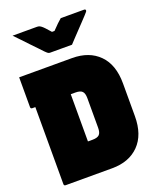

<svg xmlns="http://www.w3.org/2000/svg" viewBox="-169 -1047 939 1146"><g transform="rotate(-20 300.0 -473.5)"><path d="M575 -246Q575 -128 512 -64Q449 0 341 0H46Q35 0 35 -11V-500H16Q5 -500 5 -511V-700H341Q449 -700 512 -636.5Q575 -573 575 -454ZM260 -200H289Q320 -200 332.5 -212.5Q345 -225 345 -256V-444Q345 -476 332 -488Q320 -500 289 -500H260ZM368 -775H229Q222 -775 216.5 -778.5Q211 -782 199 -794Q192 -802 175 -819.5Q158 -837 136.5 -859.5Q115 -882 93 -905.5Q71 -929 53 -947H205Q216 -947 221.5 -945Q227 -943 234 -938Q241 -933 252 -921.5Q263 -910 282 -888H298Q319 -910 332.5 -923Q346 -936 359 -947H506Q517 -947 517 -939Q517 -935 514 -931Q511 -927 499 -914Q488 -902 470 -883Q452 -864 432 -843Q412 -822 395 -804Q378 -786 368 -775Z"/></g></svg>

Font: Recursive Mn Lnr St XBk
Style: Regular
Weight: 1000
Monospace: yes
Version: Version 1.079;hotconv 1.0.112;makeotfexe 2.5.65598; ttfautoh